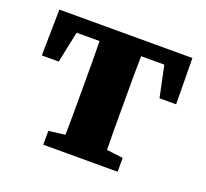

<svg xmlns="http://www.w3.org/2000/svg" viewBox="-92 -605 770 716"><g transform="rotate(20 292.5 -247.0)"><path d="M26 -311 29 -494H557L559 -311H493L467 -435H375Q374 -398 374 -356Q374 -314 374 -279V-215Q374 -181 374 -140.5Q374 -100 375 -63L440 -55V0H145V-55L210 -63Q211 -100 211 -140.5Q211 -181 211 -215V-279Q211 -314 211 -356Q211 -398 210 -435H119L93 -311Z"/></g></svg>

Font: Source Serif 4 SmText
Style: Bold
Weight: 700
Designer: Frank Grießhammer
Foundry: Adobe
Version: Version 4.005;hotconv 1.1.0;makeotfexe 2.6.0